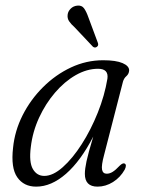

<svg xmlns="http://www.w3.org/2000/svg" viewBox="-20 -670 520 698"><path d="M358.5 -107Q348 -68 351 -53.2Q354 -38.5 368 -38.5Q378.5 -38.5 389.2 -45Q400 -51.5 415.5 -68Q426.5 -78.5 433 -75.5Q442 -71 433.5 -53.5Q417.5 -25 390.8 -8.2Q364 8.5 334.5 8.5Q288.5 8.5 288.5 -38Q288.5 -55.5 294.5 -83.8Q300.5 -112 319 -173.5Q273.5 -85 220 -38.2Q166.5 8.5 111.5 8.5Q66.5 8.5 42.8 -25.5Q19 -59.5 27.5 -133Q33.5 -194 62.2 -251Q91 -308 136.5 -353.2Q182 -398.5 238 -424.8Q294 -451 355 -451Q401.5 -451 425.8 -440.5Q450 -430 449.5 -413.5Q448.5 -401 439.5 -393.2Q430.5 -385.5 427 -373ZM92 -135.5Q85 -80.5 99.5 -55.5Q114 -30.5 141 -30.5Q172.5 -30.5 208.2 -62.2Q244 -94 277.2 -146Q310.5 -198 335.5 -260.5Q360.5 -323 370.5 -384Q375.5 -420 336.5 -420Q296 -420 255.2 -396.8Q214.5 -373.5 180 -333.2Q145.5 -293 122 -242Q98.5 -191 92 -135.5ZM301.5 -606.5 335.5 -515Q339.5 -505 332.5 -500Q325.5 -494.5 318 -500L251.5 -570.5Q238.5 -582 231.2 -592.8Q224 -603.5 226 -617.5Q227.5 -629 237 -638.5Q246.5 -648 260.5 -649.5Q277 -651.5 285.5 -639.8Q294 -628 301.5 -606.5Z"/></svg>

Font: Fraunces 72pt Soft Light
Style: Italic
Weight: 300
Italic angle: -16°
Version: Version 1.000;[b76b70a41]